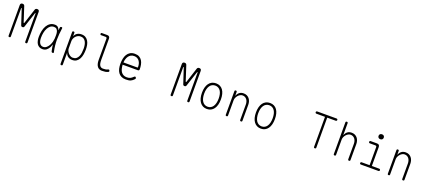

<svg xmlns="http://www.w3.org/2000/svg" viewBox="86 -2282 8828 4008"><g transform="rotate(20 4500.0 -277.5)"><path d="M510 -15Q510 -2 504 4Q498 10 485 10Q472 10 466 4Q460 -2 460 -15V-640Q460 -648 455 -648Q450 -648 447 -640L337 -306Q332 -292 323 -286Q314 -280 300 -280Q286 -280 277 -286Q268 -292 263 -306L153 -640Q150 -649 145 -648Q140 -647 140 -640V-15Q140 -2 134 4Q128 10 115 10Q102 10 96 4Q90 -2 90 -15V-692Q90 -716 102 -728Q114 -740 137 -740Q156 -740 168 -731.5Q180 -723 185 -706L291 -380Q294 -371 300 -371Q306 -371 309 -380L415 -706Q420 -723 432 -731.5Q444 -740 463 -740Q486 -740 498 -728Q510 -716 510 -692Z M848 10Q806 10 776 -6.5Q746 -23 727 -51.5Q708 -80 699 -119.5Q690 -159 690 -205Q690 -275 703.5 -339.5Q717 -404 745.5 -453Q774 -502 817.5 -531Q861 -560 920 -560Q967 -560 992 -536Q1017 -512 1029 -474V-472Q1033 -503 1037 -535Q1039 -548 1046 -554Q1053 -560 1066 -560Q1079 -560 1084 -554Q1089 -548 1087 -535Q1078 -466 1072 -403Q1066 -340 1066 -278Q1066 -216 1073 -151.5Q1080 -87 1096 -14Q1099 -2 1094.5 4Q1090 10 1077 10Q1064 10 1056.5 4Q1049 -2 1046 -14Q1029 -87 1022 -152Q1022 -155 1021 -158Q1012 -125 998 -96Q975 -50 938.5 -20Q902 10 848 10ZM846 -40Q885 -40 916 -65Q947 -90 969 -128.5Q991 -167 1003 -213Q1012 -249 1015 -282Q1015 -313 1017 -345V-371Q1017 -408 1008 -439Q999 -470 978.5 -490Q958 -510 918 -510Q874 -510 840.5 -484.5Q807 -459 784.5 -416Q762 -373 751 -318.5Q740 -264 740 -205Q740 -128 767.5 -84Q795 -40 846 -40Z M1335 -560Q1348 -560 1354 -554Q1360 -548 1360 -535V-462Q1366 -477 1376.5 -494Q1387 -511 1405 -525.5Q1423 -540 1449.5 -550Q1476 -560 1513 -560Q1569 -560 1605.5 -537Q1642 -514 1664.5 -476.5Q1687 -439 1696 -391.5Q1705 -344 1705 -295Q1705 -239 1696 -184.5Q1687 -130 1664.5 -86.5Q1642 -43 1604.5 -16.5Q1567 10 1510 10Q1455 10 1414 -18.5Q1373 -47 1360 -101V165Q1360 178 1354 184Q1348 190 1335 190Q1322 190 1316 184Q1310 178 1310 165V-535Q1310 -548 1316 -554Q1322 -560 1335 -560ZM1512 -512Q1479 -512 1451 -498Q1423 -484 1403 -462Q1383 -440 1371.5 -412Q1360 -384 1360 -356V-195Q1360 -169 1372 -141Q1384 -113 1404 -90Q1424 -67 1449.5 -52.5Q1475 -38 1503 -38Q1550 -38 1579.5 -60Q1609 -82 1626 -118.5Q1643 -155 1649 -201Q1655 -247 1655 -295Q1655 -336 1648 -374.5Q1641 -413 1624.5 -444Q1608 -475 1580.5 -493.5Q1553 -512 1512 -512Z M2080 -200Q2080 -114 2104 -77Q2128 -40 2175 -40Q2207 -40 2232 -44Q2257 -48 2282 -60Q2294 -66 2302.5 -63.5Q2311 -61 2316 -50Q2322 -38 2319 -28.5Q2316 -19 2305 -14Q2274 0 2244.5 5Q2215 10 2170 10Q2140 10 2114.5 0Q2089 -10 2070 -33Q2051 -56 2040.5 -92.5Q2030 -129 2030 -182V-653Q2030 -668 2022.5 -675.5Q2015 -683 2000 -683H1903Q1891 -683 1885.5 -689Q1880 -695 1880 -707Q1880 -719 1886 -724.5Q1892 -730 1904 -730H2020Q2050 -730 2065 -715Q2080 -700 2080 -670Z M2864 -114Q2875 -114 2882.5 -103.5Q2890 -93 2890 -82Q2890 -77 2888 -72.5Q2886 -68 2882 -64Q2863 -44 2845.5 -30Q2828 -16 2807.5 -7Q2787 2 2761.5 6Q2736 10 2700 10Q2641 10 2599.5 -10.5Q2558 -31 2532 -67.5Q2506 -104 2494.5 -154Q2483 -204 2483 -263Q2483 -321 2493.5 -374.5Q2504 -428 2529.5 -469.5Q2555 -511 2596.5 -535.5Q2638 -560 2700 -560Q2758 -560 2797 -538Q2836 -516 2859.5 -478.5Q2883 -441 2893 -391.5Q2903 -342 2903 -288Q2903 -277 2895.5 -267.5Q2888 -258 2876 -258H2534Q2537 -206 2548.5 -165Q2560 -124 2581 -96.5Q2602 -69 2632.5 -54.5Q2663 -40 2702 -40Q2748 -40 2778.5 -54Q2809 -68 2841 -100Q2846 -105 2851 -109.5Q2856 -114 2864 -114ZM2534 -308H2845Q2850 -308 2851.5 -311.5Q2853 -315 2853 -329Q2853 -359 2845 -391Q2837 -423 2819 -449.5Q2801 -476 2772 -493Q2743 -510 2700 -510Q2657 -510 2626.5 -492Q2596 -474 2576.5 -445.5Q2557 -417 2546.5 -380.5Q2536 -344 2534 -308Z M4110 -15Q4110 -2 4104 4Q4098 10 4085 10Q4072 10 4066 4Q4060 -2 4060 -15V-640Q4060 -648 4055 -648Q4050 -648 4047 -640L3937 -306Q3932 -292 3923 -286Q3914 -280 3900 -280Q3886 -280 3877 -286Q3868 -292 3863 -306L3753 -640Q3750 -649 3745 -648Q3740 -647 3740 -640V-15Q3740 -2 3734 4Q3728 10 3715 10Q3702 10 3696 4Q3690 -2 3690 -15V-692Q3690 -716 3702 -728Q3714 -740 3737 -740Q3756 -740 3768 -731.5Q3780 -723 3785 -706L3891 -380Q3894 -371 3900 -371Q3906 -371 3909 -380L4015 -706Q4020 -723 4032 -731.5Q4044 -740 4063 -740Q4086 -740 4098 -728Q4110 -716 4110 -692Z M4500 10Q4450 10 4411 -10Q4372 -30 4345 -67Q4318 -104 4304 -156.5Q4290 -209 4290 -275Q4290 -341 4304 -393.5Q4318 -446 4345 -483Q4372 -520 4411.5 -540Q4451 -560 4502 -560Q4553 -560 4592 -540Q4631 -520 4657 -483.5Q4683 -447 4696.5 -395Q4710 -343 4710 -278Q4710 -211 4696 -158Q4682 -105 4655 -67.5Q4628 -30 4589 -10Q4550 10 4500 10ZM4500 -40Q4538 -40 4567.5 -56.5Q4597 -73 4617.5 -103.5Q4638 -134 4649 -178.5Q4660 -223 4660 -278Q4660 -331 4650 -374Q4640 -417 4620 -447Q4600 -477 4570.5 -493.5Q4541 -510 4502 -510Q4463 -510 4433 -493.5Q4403 -477 4382.5 -446.5Q4362 -416 4351 -372.5Q4340 -329 4340 -275Q4340 -221 4350.5 -177.5Q4361 -134 4381.5 -103.5Q4402 -73 4432 -56.5Q4462 -40 4500 -40Z M4965 -355V-15Q4965 -2 4959 4Q4953 10 4940 10Q4927 10 4921 4Q4915 -2 4915 -15V-535Q4915 -548 4921 -554Q4927 -560 4940 -560Q4953 -560 4959 -554Q4965 -548 4965 -535V-449Q4985 -503 5022.5 -531.5Q5060 -560 5115 -560Q5156 -560 5187.5 -545Q5219 -530 5240.5 -504Q5262 -478 5273.5 -443Q5285 -408 5285 -367V-15Q5285 -2 5279 4Q5273 10 5260 10Q5247 10 5241 4Q5235 -2 5235 -15V-355Q5235 -386 5227 -414.5Q5219 -443 5203 -464.5Q5187 -486 5163 -499Q5139 -512 5108 -512Q5080 -512 5054.5 -497.5Q5029 -483 5009 -460Q4989 -437 4977 -409Q4965 -381 4965 -355Z M5700 10Q5650 10 5611 -10Q5572 -30 5545 -67Q5518 -104 5504 -156.5Q5490 -209 5490 -275Q5490 -341 5504 -393.5Q5518 -446 5545 -483Q5572 -520 5611.5 -540Q5651 -560 5702 -560Q5753 -560 5792 -540Q5831 -520 5857 -483.5Q5883 -447 5896.5 -395Q5910 -343 5910 -278Q5910 -211 5896 -158Q5882 -105 5855 -67.5Q5828 -30 5789 -10Q5750 10 5700 10ZM5700 -40Q5738 -40 5767.5 -56.5Q5797 -73 5817.5 -103.5Q5838 -134 5849 -178.5Q5860 -223 5860 -278Q5860 -331 5850 -374Q5840 -417 5820 -447Q5800 -477 5770.5 -493.5Q5741 -510 5702 -510Q5663 -510 5633 -493.5Q5603 -477 5582.5 -446.5Q5562 -416 5551 -372.5Q5540 -329 5540 -275Q5540 -221 5550.5 -177.5Q5561 -134 5581.5 -103.5Q5602 -73 5632 -56.5Q5662 -40 5700 -40Z M6876 -680H6685Q6674 -680 6667 -687Q6660 -694 6660 -705Q6660 -716 6667 -723Q6674 -730 6685 -730H7115Q7126 -730 7133 -723Q7140 -716 7140 -705Q7140 -694 7132.5 -687Q7125 -680 7114 -680H6925L6926 -15Q6926 -2 6920 4Q6914 10 6901 10Q6888 10 6882 4Q6876 -2 6876 -15Z M7365 -355V-15Q7365 -2 7359 4Q7353 10 7340 10Q7327 10 7321 4Q7315 -2 7315 -15V-715Q7315 -728 7321 -734Q7327 -740 7340 -740Q7353 -740 7359 -734Q7365 -728 7365 -715V-449Q7385 -503 7422.5 -531.5Q7460 -560 7515 -560Q7556 -560 7587.5 -545Q7619 -530 7640.5 -504Q7662 -478 7673.5 -443Q7685 -408 7685 -367V-15Q7685 -2 7679 4Q7673 10 7660 10Q7647 10 7641 4Q7635 -2 7635 -15V-355Q7635 -386 7627 -414.5Q7619 -443 7603 -464.5Q7587 -486 7563 -499Q7539 -512 7508 -512Q7480 -512 7454.5 -497.5Q7429 -483 7409 -460Q7389 -437 7377 -409Q7365 -381 7365 -355Z M8310 -50Q8321 -50 8328 -43Q8335 -36 8335 -25Q8335 -14 8328.5 -7Q8322 0 8311 0H7919Q7908 0 7901.5 -7Q7895 -14 7895 -25Q7895 -36 7901.5 -43Q7908 -50 7919 -50H8096V-450Q8096 -465 8088.5 -472.5Q8081 -480 8066 -480H7945Q7934 -480 7927 -487Q7920 -494 7920 -505Q7920 -516 7927 -523Q7934 -530 7945 -530H8086Q8116 -530 8131 -515Q8146 -500 8146 -470V-50ZM8120 -635Q8094 -635 8078 -650Q8062 -665 8062 -690Q8062 -715 8078 -730Q8094 -745 8120 -745Q8146 -745 8162 -730Q8178 -715 8178 -690Q8178 -665 8162 -650Q8146 -635 8120 -635Z M8565 -355V-15Q8565 -2 8559 4Q8553 10 8540 10Q8527 10 8521 4Q8515 -2 8515 -15V-535Q8515 -548 8521 -554Q8527 -560 8540 -560Q8553 -560 8559 -554Q8565 -548 8565 -535V-449Q8585 -503 8622.5 -531.5Q8660 -560 8715 -560Q8756 -560 8787.5 -545Q8819 -530 8840.5 -504Q8862 -478 8873.5 -443Q8885 -408 8885 -367V-15Q8885 -2 8879 4Q8873 10 8860 10Q8847 10 8841 4Q8835 -2 8835 -15V-355Q8835 -386 8827 -414.5Q8819 -443 8803 -464.5Q8787 -486 8763 -499Q8739 -512 8708 -512Q8680 -512 8654.5 -497.5Q8629 -483 8609 -460Q8589 -437 8577 -409Q8565 -381 8565 -355Z"/></g></svg>

Font: Maple Mono Thin
Style: Regular
Weight: 250
Monospace: yes
Designer: subframe7536
Version: Version 7.000